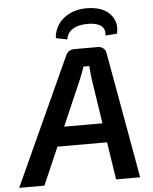

<svg xmlns="http://www.w3.org/2000/svg" viewBox="-94 -944 790 993"><g transform="rotate(-5 300.5 -447.5)"><path d="M434 -690Q450 -690 462 -680Q474 -670 476 -654L593 0H468L387 -532Q385 -548 383.5 -564.5Q382 -581 381 -596H351Q346 -582 340 -565Q334 -548 327 -532L96 0H-35L266 -659Q272 -675 284 -682.5Q296 -690 312 -690ZM496 -295 484 -195H130L143 -295ZM280 -743 221 -755Q224 -795 245.5 -826.5Q267 -858 305 -876.5Q343 -895 393 -895Q447 -895 482.5 -876Q518 -857 533 -824Q548 -791 538 -750L478 -746Q483 -781 460 -797.5Q437 -814 392 -814Q342 -814 313 -795Q284 -776 280 -743Z"/></g></svg>

Font: Exo 2 SemiBold
Style: Italic
Weight: 600
Italic angle: -8°
Designer: Natanael Gama
Foundry: Natanael Gama
Version: Version 2.010